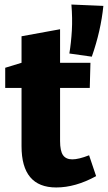

<svg xmlns="http://www.w3.org/2000/svg" viewBox="-20 -814 476 847"><path d="M228 13Q75 13 75 -169V-426H3V-515L75 -537V-654L245 -685V-537H379L376 -426H245V-192Q245 -148 258 -129.5Q271 -111 299 -111Q313 -111 331.5 -115.5Q350 -120 373 -129L404 -37Q313 13 228 13ZM385 -564 286 -578Q294 -627 297 -680Q300 -733 295 -794L436 -788Q425 -678 385 -564Z"/></svg>

Font: Bitter ExtraBold
Style: Regular
Weight: 800
Designer: Sol Matas, and Bitter project Authors
Foundry: Sol Matas
Version: Version 2.001